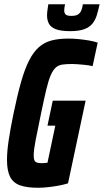

<svg xmlns="http://www.w3.org/2000/svg" viewBox="-20 -878 490 906"><path d="M159 8Q107 8 74.5 -3.5Q42 -15 27.5 -44Q13 -73 13 -124Q13 -163 21 -216.5Q29 -270 44 -343Q62 -430 79.5 -491.5Q97 -553 117.5 -593Q138 -633 163.5 -655.5Q189 -678 223 -687Q257 -696 304 -696Q325 -696 350.5 -693.5Q376 -691 399.5 -687Q423 -683 441 -677L417 -566Q399 -570 379.5 -572Q360 -574 344.5 -575Q329 -576 321 -576Q294 -576 275.5 -573.5Q257 -571 244 -560Q231 -549 220 -524.5Q209 -500 198.5 -456Q188 -412 174 -344Q157 -263 148 -216Q139 -169 139 -145Q139 -128 143 -120.5Q147 -113 155.5 -110.5Q164 -108 177 -108Q183 -108 188 -108.5Q193 -109 197 -109.5Q201 -110 204 -110L241 -285H204L229 -403H384L301 -13Q283 -7 259 -2.5Q235 2 209 5Q183 8 159 8ZM311 -731Q268 -731 244 -740Q220 -749 211 -766Q202 -783 202 -805Q202 -817 204 -830.5Q206 -844 208 -858H287Q285 -849 284 -841.5Q283 -834 283 -828Q283 -817 289.5 -810Q296 -803 317 -803Q338 -803 348.5 -810Q359 -817 364 -829.5Q369 -842 371 -858H450Q444 -830 437 -807Q430 -784 416.5 -767Q403 -750 378 -740.5Q353 -731 311 -731Z"/></svg>

Font: Saira ExtraCondensed ExtraBold
Style: Italic
Weight: 800
Width: 2
Italic angle: -12°
Designer: Hector Gatti with collaboration of the Omnibus-Type team
Foundry: Omnibus-Type
Version: Version 1.101